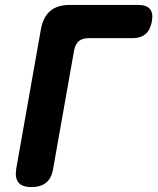

<svg xmlns="http://www.w3.org/2000/svg" viewBox="-20 -750 640 780"><path d="M108 10Q70 10 55 -8.5Q40 -27 46 -65L146 -630Q155 -681 184 -705.5Q213 -730 264 -730H541Q575 -730 589 -713.5Q603 -697 597 -663Q591 -629 571.5 -612Q552 -595 518 -595H340Q315 -595 300.5 -583Q286 -571 281 -545L196 -65Q190 -27 168 -8.5Q146 10 108 10Z"/></svg>

Font: Maple Mono NL ExtraBold
Style: Italic
Weight: 800
Italic angle: -10°
Monospace: yes
Designer: subframe7536
Version: Version 7.000